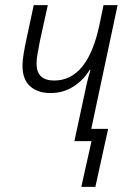

<svg xmlns="http://www.w3.org/2000/svg" viewBox="-20 -552 509 751"><path d="M353 179 403 -48H337L440 -532H385L369 -455Q323 -237 192 -237Q123 -237 123 -303Q123 -320 127 -342.5Q131 -365 136 -391L167 -532H112L82 -392Q77 -369 72.5 -342Q68 -315 68 -295Q68 -241 98 -214.5Q128 -188 177 -188Q227 -188 266.5 -213Q306 -238 331 -279H334Q321 -237 311 -186L271 0H338L298 179Z"/></svg>

Font: Noto Sans UI SemiCondensed Light
Style: Italic
Weight: 300
Width: 4
Designer: Monotype Design Team
Foundry: Monotype Imaging Inc.
Version: 1.001